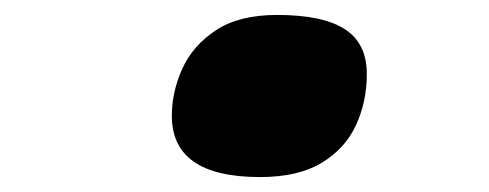

<svg xmlns="http://www.w3.org/2000/svg" viewBox="-20 -459 654 257"><path d="M328 -222Q269 -222 239.5 -242.5Q210 -263 210 -304Q210 -336 224 -367Q238 -398 269 -418.5Q300 -439 351 -439Q412 -439 441.5 -420Q471 -401 471 -360Q471 -323 456.5 -291.5Q442 -260 410.5 -241Q379 -222 328 -222Z"/></svg>

Font: Intel One Mono Light
Style: Italic
Weight: 300
Italic angle: -16°
Monospace: yes
Designer: Fred Shallcrass
Foundry: Frere-Jones Type LLC
Version: Version 1.004